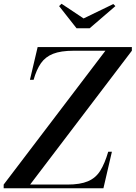

<svg xmlns="http://www.w3.org/2000/svg" viewBox="-70 -1000 721 1020"><path d="M-50.5 0V-19.5L490 -730.5H321.5Q253 -730.5 212 -714.2Q171 -698 147.2 -663.8Q123.5 -629.5 108.5 -576H89L130 -750H630.5V-730.5L90 -19.5H288Q356 -19.5 397.2 -37Q438.5 -54.5 462.5 -92.8Q486.5 -131 505 -194H524.5L479.5 0ZM336.5 -850 244 -967.5 257 -980 374 -902 532 -978.5 543 -967.5 406.5 -850Z"/></svg>

Font: Bodoni Moda 11pt Medium
Style: Italic
Weight: 500
Italic angle: -13°
Designer: Owen Earl
Foundry: indestructible type
Version: Version 2.004